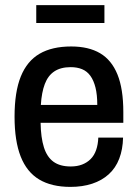

<svg xmlns="http://www.w3.org/2000/svg" viewBox="-20 -720 540 752"><path d="M256 12Q182 12 133.5 -17Q85 -46 61 -107Q37 -168 37 -263Q37 -360 61.5 -420.5Q86 -481 135 -509.5Q184 -538 259 -538Q327 -538 372 -511.5Q417 -485 440 -428.5Q463 -372 463 -281V-239H139Q140 -181 152 -143Q164 -105 189.5 -86.5Q215 -68 257 -68Q282 -68 301.5 -75.5Q321 -83 335 -97Q349 -111 356.5 -132.5Q364 -154 365 -181H462Q461 -135 447 -98.5Q433 -62 406 -37.5Q379 -13 341 -0.5Q303 12 256 12ZM140 -309H361Q361 -349 354 -377Q347 -405 334 -423Q321 -441 301.5 -449Q282 -457 257 -457Q218 -457 193 -440.5Q168 -424 155.5 -391Q143 -358 140 -309ZM122 -630V-700H389V-630Z"/></svg>

Font: Archivo SemiCondensed Medium
Style: Regular
Weight: 500
Width: 4
Designer: Hector Gatti
Foundry: Omnibus-Type
Version: Version 2.001